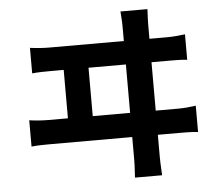

<svg xmlns="http://www.w3.org/2000/svg" viewBox="-57 -854 1113 970"><g transform="rotate(-5 500.0 -368.5)"><path d="M725.5 -789.9Q723.7 -759.4 723.1 -740.9Q722.5 -722.4 722.5 -712.1Q722.5 -704.7 722.5 -666.6Q722.5 -628.4 722.5 -569.8Q722.5 -511.1 722.5 -442.7Q722.5 -374.3 722.5 -306.2Q722.5 -238 722.5 -180.4Q722.5 -122.7 722.5 -85.3Q722.5 -48 722.5 -42.3Q722.5 -35.9 723 -12.7Q723.5 10.5 726.2 52.7H588.6Q591.6 11.1 592.1 -11.1Q592.6 -33.3 592.6 -40.3Q592.6 -46 592.6 -83.4Q592.6 -120.9 592.6 -179.7Q592.6 -238.6 592.6 -307.9Q592.6 -377.2 592.6 -446.1Q592.6 -515 592.6 -573.7Q592.6 -632.3 592.6 -669.7Q592.6 -707.1 592.6 -712.1Q592.6 -723.1 592 -739.5Q591.4 -756 588.6 -789.9ZM277.2 -244.5V-576.8H403.1V-244.5ZM81.6 -282.5Q105.7 -278.9 131.4 -277.1Q157 -275.4 179.9 -275.4H833.1Q859.9 -275.4 883.5 -277.6Q907.2 -279.9 926.2 -282.5V-149Q904.8 -151.8 877.7 -152.3Q850.6 -152.8 833.1 -152.8H179.9Q157.8 -152.8 132.3 -152.3Q106.7 -151.8 81.6 -149ZM117.1 -646.6Q141 -643.3 166.7 -641.5Q192.4 -639.7 216.1 -639.7H810Q837 -639.7 860.3 -641.9Q883.5 -644 903.3 -646.6V-517.2Q881.9 -520 854.4 -520.4Q826.9 -520.8 810 -520.8H216.1Q193.2 -520.8 167.6 -520.3Q142 -519.8 117.1 -517.2Z"/></g></svg>

Font: Noto Sans JP
Style: Regular
Weight: 100
Designer: Ryoko NISHIZUKA 西塚涼子 (kana, bopomofo & ideographs); Paul D. Hunt (Latin, Greek & Cyrillic); Sandoll Communications 산돌커뮤니
Foundry: Adobe
Version: Version 2.004;hotconv 1.0.118;makeotfexe 2.5.65603